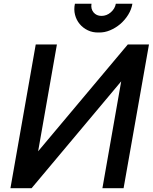

<svg xmlns="http://www.w3.org/2000/svg" viewBox="-20 -982 798 1002"><path d="M671 -962.5Q666 -932.5 649 -905Q632 -877.5 607.8 -856.8Q583.5 -836 554.2 -823.8Q525 -811.5 495 -812.5Q464 -811.5 438.5 -823.8Q413 -836 395.8 -856.8Q378.5 -877.5 371.5 -905Q364.5 -932.5 371 -962.5H457.5Q453 -936 468 -917.5Q483.5 -899 509.5 -899Q536.5 -899 558 -917.5Q580 -936.5 584.5 -962.5ZM757.5 -750 625 0H514.5L612.5 -557.5L145 0H34.5L166.5 -750H277L179 -192.5L647 -750Z"/></svg>

Font: Russisch Sans SemiBold
Style: Italic
Weight: 600
Width: 4
Italic angle: -10°
Designer: Michael Sharanda (font) & Cristiano Sobral (main changes)
Foundry: Michael Sharanda
Version: Version 2.00;September 8, 2020;FontCreator 13.0.0.2681 64-bi